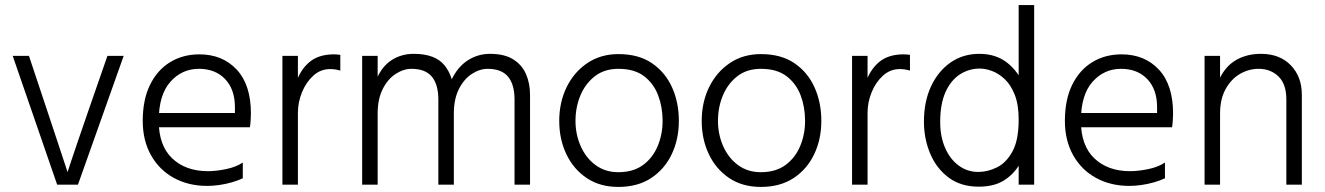

<svg xmlns="http://www.w3.org/2000/svg" viewBox="-20 -727 5216 756"><path d="M30 -507 205 0H287L467 -507H403L329 -294Q302 -216 285.5 -167.5Q269 -119 260.5 -93.5Q252 -68 249 -58.5Q246 -49 246 -49Q246 -49 243 -58.5Q240 -68 231.5 -93.5Q223 -119 207 -167.5Q191 -216 165 -294L94 -507Z M582 -226V-282H905Q905 -285 905 -293.5Q905 -302 905 -305Q905 -375 866.5 -415.5Q828 -456 763 -456Q696 -456 650.5 -404.5Q605 -353 605 -251Q605 -154 658 -103.5Q711 -53 799 -53Q830 -53 869.5 -61Q909 -69 936 -87V-25Q917 -16 892.5 -9Q868 -2 843 1.5Q818 5 796 5Q722 5 664.5 -26.5Q607 -58 574.5 -116Q542 -174 542 -251Q542 -334 570.5 -392.5Q599 -451 649.5 -482Q700 -513 765 -513Q856 -513 912 -453Q968 -393 968 -280Q968 -273 967 -255Q966 -237 964 -226Z M1092 0V-507H1153V0ZM1320 -511V-449Q1310 -452 1300.5 -453.5Q1291 -455 1280 -455Q1242 -455 1213.5 -429Q1185 -403 1169 -363.5Q1153 -324 1153 -283L1126 -280Q1128 -343 1144 -396Q1160 -449 1196.5 -481Q1233 -513 1295 -513Q1301 -513 1307 -512.5Q1313 -512 1320 -511Z M1406 0V-507H1467V0ZM1706 0V-335Q1706 -394 1680.5 -425Q1655 -456 1600 -456Q1569 -456 1538 -436Q1507 -416 1487 -376.5Q1467 -337 1467 -280H1440Q1440 -361 1461.5 -413Q1483 -465 1521.5 -490Q1560 -515 1609 -515Q1694 -515 1730.5 -469.5Q1767 -424 1767 -354V0ZM2006 0V-335Q2006 -394 1980.5 -425Q1955 -456 1900 -456Q1869 -456 1838 -436Q1807 -416 1787 -376.5Q1767 -337 1767 -280H1733Q1733 -360 1757.5 -412Q1782 -464 1822 -489.5Q1862 -515 1909 -515Q1966 -515 2000.5 -493.5Q2035 -472 2051 -435.5Q2067 -399 2067 -354V0Z M2415 9Q2342 9 2290 -26Q2238 -61 2210 -120Q2182 -179 2182 -251Q2182 -324 2211 -383.5Q2240 -443 2292.5 -478.5Q2345 -514 2415 -514Q2494 -514 2546.5 -478.5Q2599 -443 2626 -383.5Q2653 -324 2653 -251Q2653 -179 2625 -120Q2597 -61 2544 -26Q2491 9 2415 9ZM2415 -456Q2360 -456 2322.5 -427Q2285 -398 2265.5 -351.5Q2246 -305 2246 -251Q2246 -198 2266.5 -151.5Q2287 -105 2325 -77Q2363 -49 2415 -49Q2473 -49 2511.5 -77Q2550 -105 2569.5 -151.5Q2589 -198 2589 -251Q2589 -305 2571.5 -351.5Q2554 -398 2516 -427Q2478 -456 2415 -456Z M2976 9Q2903 9 2851 -26Q2799 -61 2771 -120Q2743 -179 2743 -251Q2743 -324 2772 -383.5Q2801 -443 2853.5 -478.5Q2906 -514 2976 -514Q3055 -514 3107.5 -478.5Q3160 -443 3187 -383.5Q3214 -324 3214 -251Q3214 -179 3186 -120Q3158 -61 3105 -26Q3052 9 2976 9ZM2976 -456Q2921 -456 2883.5 -427Q2846 -398 2826.5 -351.5Q2807 -305 2807 -251Q2807 -198 2827.5 -151.5Q2848 -105 2886 -77Q2924 -49 2976 -49Q3034 -49 3072.5 -77Q3111 -105 3130.5 -151.5Q3150 -198 3150 -251Q3150 -305 3132.5 -351.5Q3115 -398 3077 -427Q3039 -456 2976 -456Z M3335 0V-507H3396V0ZM3563 -511V-449Q3553 -452 3543.5 -453.5Q3534 -455 3523 -455Q3485 -455 3456.5 -429Q3428 -403 3412 -363.5Q3396 -324 3396 -283L3369 -280Q3371 -343 3387 -396Q3403 -449 3439.5 -481Q3476 -513 3538 -513Q3544 -513 3550 -512.5Q3556 -512 3563 -511Z M4052 -707V0H3991V-707ZM3991 -256Q3991 -315 3975.5 -354Q3960 -393 3936 -415.5Q3912 -438 3886 -447.5Q3860 -457 3838 -457Q3795 -457 3759.5 -434Q3724 -411 3703 -364.5Q3682 -318 3682 -247Q3682 -189 3701.5 -144.5Q3721 -100 3755 -75Q3789 -50 3832 -50Q3869 -50 3905.5 -68Q3942 -86 3966.5 -130.5Q3991 -175 3991 -256ZM4037 -256Q4037 -213 4027.5 -167Q4018 -121 3995 -81Q3972 -41 3933 -16.5Q3894 8 3834 8Q3763 8 3715 -28Q3667 -64 3642.5 -122.5Q3618 -181 3618 -248Q3618 -327 3646 -387Q3674 -447 3723 -481Q3772 -515 3836 -515Q3902 -515 3946.5 -479.5Q3991 -444 4014 -385.5Q4037 -327 4037 -256Z M4213 -226V-282H4536Q4536 -285 4536 -293.5Q4536 -302 4536 -305Q4536 -375 4497.5 -415.5Q4459 -456 4394 -456Q4327 -456 4281.5 -404.5Q4236 -353 4236 -251Q4236 -154 4289 -103.5Q4342 -53 4430 -53Q4461 -53 4500.5 -61Q4540 -69 4567 -87V-25Q4548 -16 4523.5 -9Q4499 -2 4474 1.5Q4449 5 4427 5Q4353 5 4295.5 -26.5Q4238 -58 4205.5 -116Q4173 -174 4173 -251Q4173 -334 4201.5 -392.5Q4230 -451 4280.5 -482Q4331 -513 4396 -513Q4487 -513 4543 -453Q4599 -393 4599 -280Q4599 -273 4598 -255Q4597 -237 4595 -226Z M4723 0V-507H4784V0ZM5045 0V-335Q5045 -396 5014 -426Q4983 -456 4936 -456Q4897 -456 4862.5 -436Q4828 -416 4806 -376.5Q4784 -337 4784 -280H4757Q4757 -284 4757 -287Q4757 -290 4757 -293Q4757 -296 4757 -299Q4760 -373 4784 -421Q4808 -469 4849.5 -492Q4891 -515 4945 -515Q5019 -515 5062.5 -470Q5106 -425 5106 -354V0Z"/></svg>

Font: Hind Variable Light
Style: Regular
Weight: 300
Designer: Manushi Parikh, Satya Rajpurohit
Foundry: Indian Type Foundry
Version: Version 3.000